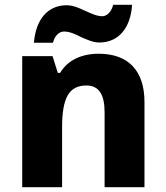

<svg xmlns="http://www.w3.org/2000/svg" viewBox="-20 -784 696 804"><path d="M122 -605H202C209 -636 229 -652 248 -652C272 -652 296 -641 321 -628C343 -619 368 -606 396 -606C475 -606 527 -665 533 -764H454C446 -732 426 -716 408 -716C385 -716 361 -728 336 -739C310 -751 286 -762 259 -762C181 -762 130 -704 122 -605ZM73 0H240V-250C240 -373 268 -426 342 -426C395 -426 418 -387 418 -314V0H585V-357C585 -486 519 -559 393 -559C322 -559 263 -532 232 -479H222L200 -549H73Z"/></svg>

Font: Kathrein 85 Heavy
Style: Regular
Weight: 900
Designer: Lazydogs Typefoundry, based on Open Sans by Ascender Corporation
Foundry: Lazydogs Typefoundry
Version: Version 1.003;PS 001.003;hotconv 1.0.88;makeotf.lib2.5.64775